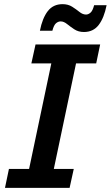

<svg xmlns="http://www.w3.org/2000/svg" viewBox="-20 -904 533 924"><path d="M4 0 23 -91H120L227 -599H131L151 -690H462L443 -599H346L239 -91H335L315 0ZM172 -756Q184 -817 210 -850.5Q236 -884 281 -884Q308 -884 327.5 -871.5Q347 -859 362.5 -846.5Q378 -834 394 -834Q405 -834 415.5 -843Q426 -852 433 -879H493Q481 -818 455 -784Q429 -750 384 -750Q357 -750 337.5 -763Q318 -776 302.5 -788.5Q287 -801 272 -801Q260 -801 249.5 -792Q239 -783 232 -756Z"/></svg>

Font: Radio Canada Medium
Style: Italic
Weight: 500
Italic angle: -12°
Designer: Charles Daoud, Etienne Aubert Bonn, Alexandre Saumier Demers, Jacques Le Bailly
Foundry: Radio-Canada
Version: Version 2.104; ttfautohint (v1.8.4.7-5d5b);gftools[0.9.28.de